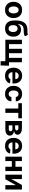

<svg xmlns="http://www.w3.org/2000/svg" viewBox="2670 -3456 942 6322"><g transform="rotate(90 3141.0 -295.0)"><path d="M306.8 10.7Q224.1 10.7 163.9 -24.7Q103.7 -60 71 -123.4Q38.4 -186.8 38.4 -270.6Q38.4 -355.1 71 -418.5Q103.7 -481.9 163.9 -517.2Q224.1 -552.6 306.8 -552.6Q389.6 -552.6 449.8 -517.2Q509.9 -481.9 542.6 -418.5Q575.3 -355.1 575.3 -270.6Q575.3 -186.8 542.6 -123.4Q509.9 -60 449.8 -24.7Q389.6 10.7 306.8 10.7ZM307.5 -106.5Q345.2 -106.5 370.4 -128Q395.6 -149.5 408.6 -186.8Q421.5 -224.1 421.5 -271.7Q421.5 -319.2 408.6 -356.5Q395.6 -393.8 370.4 -415.5Q345.2 -437.1 307.5 -437.1Q269.5 -437.1 243.8 -415.5Q218 -393.8 205.1 -356.5Q192.1 -319.2 192.1 -271.7Q192.1 -224.1 205.1 -186.8Q218 -149.5 243.8 -128Q269.5 -106.5 307.5 -106.5Z M1127.5 -745.7 1173.7 -647Q1150.6 -627.8 1122.5 -618.8Q1094.5 -609.7 1055.6 -606.9Q1016.7 -604 960.9 -603Q897.7 -602.3 858 -582.7Q818.2 -563.2 797.6 -521.5Q777 -479.8 770.6 -412.6H775.9Q800.4 -462.7 845 -490.1Q889.6 -517.4 955.3 -517.4Q1024.9 -517.4 1077.2 -486.9Q1129.6 -456.3 1158.7 -399.1Q1187.9 -342 1187.9 -262.1Q1187.9 -179 1155.4 -117.7Q1122.9 -56.5 1063.2 -22.9Q1003.6 10.7 921.2 10.7Q838.4 10.7 778.6 -24.1Q718.8 -58.9 686.3 -126.8Q653.8 -194.6 653.8 -293.7V-338.4Q653.8 -535.5 730.5 -630.7Q807.2 -725.9 956 -727.3Q996.4 -728 1029.1 -727.6Q1061.8 -727.3 1086.5 -730.8Q1111.2 -734.4 1127.5 -745.7ZM921.9 -106.5Q956.7 -106.5 981.7 -124.6Q1006.7 -142.8 1020.4 -176.5Q1034.1 -210.2 1034.1 -257.1Q1034.1 -303.6 1020.4 -336.1Q1006.7 -368.6 981.5 -385.7Q956.3 -402.7 921.2 -402.7Q894.9 -402.7 873.9 -393.1Q853 -383.5 838.2 -364.9Q823.5 -346.2 815.5 -319.1Q807.5 -291.9 807.5 -257.1Q807.5 -187.1 837.9 -146.8Q868.3 -106.5 921.9 -106.5Z M2145.2 -119 2134.6 156.2H1995.7V0H1935V-119ZM1288.4 -545.5H1432.9V-120H1586.6V-545.5H1731.2V-120H1884.9V-545.5H2029.5V0H1288.4Z M2478.7 10.7Q2394.5 10.7 2334 -23.6Q2273.4 -57.9 2240.8 -120.9Q2208.1 -183.9 2208.1 -270.2Q2208.1 -354.4 2240.8 -418Q2273.4 -481.5 2332.9 -517Q2392.4 -552.6 2472.7 -552.6Q2526.6 -552.6 2573.3 -535.3Q2620 -518.1 2655 -483.7Q2690 -449.2 2709.5 -397.2Q2729 -345.2 2729 -275.6V-234H2268.5V-327.8H2586.6Q2586.6 -360.4 2572.4 -385.7Q2558.2 -410.9 2533.2 -425.2Q2508.2 -439.6 2475.1 -439.6Q2440.7 -439.6 2414.2 -423.8Q2387.8 -408 2372.9 -381.6Q2358 -355.1 2357.6 -322.8V-233.7Q2357.6 -193.2 2372.7 -163.7Q2387.8 -134.2 2415.5 -118.3Q2443.2 -102.3 2481.2 -102.3Q2506.4 -102.3 2527.3 -109.4Q2548.3 -116.5 2563.2 -130.7Q2578.1 -144.9 2585.9 -165.5L2725.9 -156.2Q2715.2 -105.8 2682.4 -68.4Q2649.5 -30.9 2597.8 -10.1Q2546.2 10.7 2478.7 10.7Z M3074.2 10.7Q2990.4 10.7 2930.2 -25Q2870 -60.7 2837.9 -124.3Q2805.8 -187.9 2805.8 -270.6Q2805.8 -354.4 2838.2 -417.8Q2870.7 -481.2 2930.8 -516.9Q2990.8 -552.6 3073.5 -552.6Q3144.9 -552.6 3198.5 -526.6Q3252.1 -500.7 3283.4 -453.8Q3314.6 -407 3317.8 -343.8H3175.1Q3169 -384.6 3143.3 -409.6Q3117.5 -434.7 3076 -434.7Q3040.8 -434.7 3014.7 -415.7Q2988.6 -396.7 2974.1 -360.4Q2959.5 -324.2 2959.5 -272.7Q2959.5 -220.5 2973.9 -183.9Q2988.3 -147.4 3014.6 -128.2Q3040.8 -109 3076 -109Q3101.9 -109 3122.7 -119.7Q3143.5 -130.3 3157.1 -150.7Q3170.8 -171.2 3175.1 -199.9H3317.8Q3314.3 -137.4 3283.9 -90Q3253.6 -42.6 3200.3 -16Q3147 10.7 3074.2 10.7Z M3378.9 -426.5V-545.5H3873.2V-426.5H3697.4V0H3553.3V-426.5Z M3965.2 0V-545.5H4197.8Q4298.7 -545.5 4357.2 -507.1Q4415.8 -468.8 4415.8 -398.1Q4415.8 -353.7 4382.8 -324.2Q4349.8 -294.7 4291.2 -284.4Q4340.2 -280.9 4374.8 -262.3Q4409.4 -243.6 4427.7 -214.1Q4446 -184.7 4446 -148.8Q4446 -102.3 4421.3 -68.9Q4396.7 -35.5 4349.3 -17.8Q4301.8 0 4233.7 0ZM4106.2 -113.3H4233.7Q4265.3 -113.3 4283.2 -128.4Q4301.1 -143.5 4301.1 -169.7Q4301.1 -198.9 4283.2 -215.6Q4265.3 -232.2 4233.7 -232.2H4106.2ZM4106.2 -321H4201Q4223.7 -321 4239.9 -327.6Q4256 -334.2 4264.7 -346.6Q4273.4 -359 4273.4 -376.1Q4273.4 -401.3 4253.2 -415.5Q4233 -429.7 4197.8 -429.7H4106.2Z M4790.1 10.7Q4706 10.7 4645.4 -23.6Q4584.9 -57.9 4552.2 -120.9Q4519.5 -183.9 4519.5 -270.2Q4519.5 -354.4 4552.2 -418Q4584.9 -481.5 4644.4 -517Q4703.8 -552.6 4784.1 -552.6Q4838.1 -552.6 4884.8 -535.3Q4931.5 -518.1 4966.4 -483.7Q5001.4 -449.2 5021 -397.2Q5040.5 -345.2 5040.5 -275.6V-234H4579.9V-327.8H4898.1Q4898.1 -360.4 4883.9 -385.7Q4869.7 -410.9 4844.6 -425.2Q4819.6 -439.6 4786.6 -439.6Q4752.1 -439.6 4725.7 -423.8Q4699.2 -408 4684.3 -381.6Q4669.4 -355.1 4669 -322.8V-233.7Q4669 -193.2 4684.1 -163.7Q4699.2 -134.2 4726.9 -118.3Q4754.6 -102.3 4792.6 -102.3Q4817.8 -102.3 4838.8 -109.4Q4859.7 -116.5 4874.6 -130.7Q4889.6 -144.9 4897.4 -165.5L5037.3 -156.2Q5026.6 -105.8 4993.8 -68.4Q4960.9 -30.9 4909.3 -10.1Q4857.6 10.7 4790.1 10.7Z M5518.8 -333.1V-214.1H5234V-333.1ZM5283.7 -545.5V0H5139.2V-545.5ZM5613.6 -545.5V0H5470.2V-545.5Z M5875.4 -199.6 6071.7 -545.5H6220.9V0H6076.7V-346.9L5881 0H5730.8V-545.5H5875.4Z"/></g></svg>

Font: InterMG
Style: Bold
Weight: 700
Designer: Rasmus Andersson
Foundry: rsms
Version: Version 3.019;December 26, 2023;FontCreator 15.0.0.2955 64-b